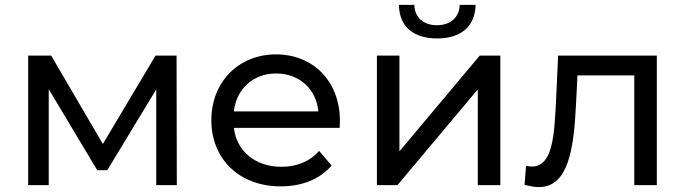

<svg xmlns="http://www.w3.org/2000/svg" viewBox="-20 -756 2796 784"><path d="M179 -392 377 -61H418L618 -391V0H702L701 -529H615L400 -168L189 -529H95V0H179Z M935 -301C945 -393 1014 -456 1107 -456C1202 -456 1271 -393 1280 -301ZM1126 5C1213 5 1286 -24 1334 -80L1283 -140C1245 -96 1191 -75 1129 -75C1022 -75 946 -139 935 -234H1367C1367 -243 1368 -255 1368 -262C1368 -424 1259 -534 1107 -534C955 -534 843 -422 843 -265C843 -107 957 5 1126 5Z M1603 0 1931 -391V0H2023V-529H1939L1611 -138V-529H1519V0ZM1765 -599C1861 -599 1920 -647 1922 -736H1857C1856 -685 1819 -653 1764 -653C1709 -653 1673 -685 1672 -736H1609C1610 -647 1669 -599 1765 -599Z M2122 -1C2144 4 2162 8 2180 8C2299 8 2323 -142 2332 -329L2338 -448H2570V0H2662V-529H2259L2250 -334C2243 -208 2238 -76 2152 -76C2145 -76 2136 -77 2128 -79Z"/></svg>

Font: Montserrat-Alt1 Med
Style: Regular
Weight: 500
Designer: Differentunic
Foundry: Differentunic
Version: Version 7.222